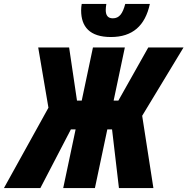

<svg xmlns="http://www.w3.org/2000/svg" viewBox="-84 -955 952 975"><path d="M479 -767C589 -767 653 -824 677 -935H552C539 -886 522 -862 489 -862C463 -862 453 -878 453 -904C453 -913 454 -922 456 -935H331C329 -924 328 -914 328 -902C328 -820 371 -767 479 -767ZM-64 0H121L276 -298H300L237 0H398L461 -298H485L520 0H695L638 -367L848 -714H669L517 -444H493L550 -714H388L331 -444H307L267 -714H110L162 -408Z"/></svg>

Font: Noto Sans ExtraCondensed Black
Style: Italic
Weight: 900
Width: 2
Italic angle: -12°
Designer: Monotype Design Team
Foundry: Monotype Imaging Inc.
Version: Version 2.013